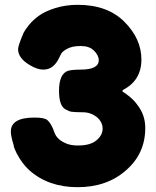

<svg xmlns="http://www.w3.org/2000/svg" viewBox="-20 -764 648 797"><path d="M302 -744Q252 -744 208 -730Q167 -717 142 -699Q118 -682 100 -660Q84 -640 78 -628Q55 -574 55 -560Q55 -522 105 -493Q135 -475 160 -475Q203 -475 226 -525L232 -537Q236 -549 258 -561Q279 -573 315 -573Q351 -573 370 -554Q390 -534 390 -514Q390 -475 314 -475Q280 -475 262 -470Q225 -457 225 -387Q225 -324 252 -310Q268 -301 278 -300Q294 -298 324 -298Q356 -298 382 -278Q406 -257 406 -230Q406 -203 381 -182Q356 -160 303 -160Q280 -160 261 -166Q217 -182 206 -214Q193 -252 176 -266Q163 -276 123 -276Q25 -276 25 -218Q25 -199 36 -164L38 -154Q39 -149 49 -128Q72 -84 102 -57Q181 13 302 13Q424 13 503 -57Q583 -126 583 -233Q583 -287 550 -329Q537 -347 519 -362Q500 -378 489 -383V-390Q567 -429 567 -517Q567 -603 496 -674Q426 -744 302 -744Z"/></svg>

Font: FredokaOneMacrons
Style: Regular
Weight: 500
Designer: ""
Foundry: ""
Version: ""